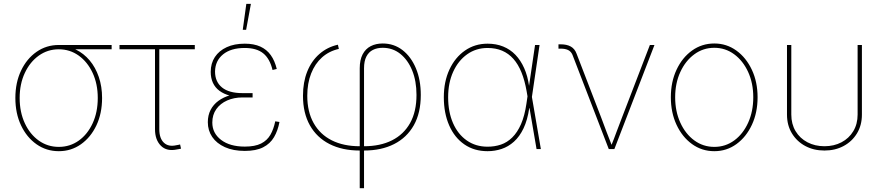

<svg xmlns="http://www.w3.org/2000/svg" viewBox="-20 -777 4607 1001"><path d="M286.6 11.2Q221.7 11.2 170.4 -24.9Q119.1 -61 89.6 -123.5Q60.1 -186 60.1 -266.1Q60.1 -346.2 89.6 -408.4Q119.1 -470.7 170.4 -506.6Q221.7 -542.5 286.6 -542.5H562V-520H341.8H286.6Q228.5 -520 182.4 -487.1Q136.2 -454.1 109.4 -396.7Q82.5 -339.4 82.5 -266.1Q82.5 -192.4 109.4 -134.5Q136.2 -76.7 182.4 -43.9Q228.5 -11.2 286.6 -11.2Q344.7 -11.2 390.6 -43.9Q436.5 -76.7 463.1 -134.5Q489.7 -192.4 489.7 -266.1Q489.7 -339.4 462.9 -397Q436 -454.6 390.1 -487.3Q344.2 -520 286.6 -520V-538.6Q334.5 -538.6 375.5 -518.6Q416.5 -498.5 447.3 -462.2Q478 -425.8 495.1 -375.7Q512.2 -325.7 512.2 -266.1Q512.2 -186 482.7 -123.5Q453.1 -61 402.1 -24.9Q351.1 11.2 286.6 11.2Z M903.3 2Q849.6 13.7 818.8 -17.1Q788.1 -47.9 788.1 -103.5V-520H603V-542.5H995.6V-520H810.5V-103.5Q810.5 -55.7 834.5 -33Q858.4 -10.3 899.9 -20Q904.8 -20.5 909.7 -21.7Q914.6 -22.9 918.9 -23.9L923.8 -2Q918.9 -1 913.8 0.2Q908.7 1.5 903.3 2Z M1256.3 9.8Q1195.8 9.8 1152.6 -9.8Q1109.4 -29.3 1086.4 -63Q1063.5 -96.7 1063.5 -140.1Q1063.5 -175.8 1077.9 -203.9Q1092.3 -231.9 1118.7 -251.2Q1145 -270.5 1180.7 -280.8Q1216.3 -291 1258.8 -291H1296.9V-269H1244.1Q1200.2 -269 1164.3 -253.2Q1128.4 -237.3 1107.7 -208Q1086.9 -178.7 1086.9 -138.2Q1086.9 -82.5 1132.8 -47.6Q1178.7 -12.7 1256.3 -12.7Q1309.6 -12.7 1341.3 -28.8Q1373 -44.9 1389.9 -74.5Q1406.7 -104 1415 -144.5L1437 -141.1Q1428.7 -96.2 1408.7 -62Q1388.7 -27.8 1351.8 -9Q1314.9 9.8 1256.3 9.8ZM1258.3 -269Q1214.4 -269 1180.7 -277.8Q1147 -286.6 1124.3 -303.5Q1101.6 -320.3 1090.1 -345.2Q1078.6 -370.1 1078.6 -402.3Q1078.6 -446.8 1100.3 -479.7Q1122.1 -512.7 1161.9 -531Q1201.7 -549.3 1255.9 -549.3Q1303.7 -549.3 1337.2 -534.2Q1370.6 -519 1391.6 -489.7Q1412.6 -460.4 1422.9 -417.5L1400.9 -412.1Q1386.7 -471.2 1352.3 -499Q1317.9 -526.9 1255.9 -526.9Q1184.1 -526.9 1143.1 -493.7Q1102.1 -460.4 1101.1 -404.3Q1101.1 -350.6 1137.5 -321Q1173.8 -291.5 1244.1 -291.5H1296.9V-269ZM1245.6 -621.6 1264.2 -756.8H1288.1L1263.2 -621.6Z M1855.5 204.1V-420.9Q1855.5 -464.8 1870.6 -493.7Q1885.7 -522.5 1912.8 -536.4Q1939.9 -550.3 1975.1 -550.3Q2033.7 -550.3 2078.4 -515.9Q2123 -481.4 2148.4 -420.9Q2173.8 -360.4 2173.8 -281.7Q2173.8 -188.5 2137.5 -124Q2101.1 -59.6 2034.7 -25.9Q1968.3 7.8 1877.9 7.8H1855.5Q1764.6 7.8 1698.2 -25.9Q1631.8 -59.6 1595.7 -123.5Q1559.6 -187.5 1559.6 -277.8Q1559.6 -348.6 1581.8 -404.1Q1604 -459.5 1645.3 -495.6Q1686.5 -531.7 1741.7 -543.9L1746.6 -522Q1695.8 -510.7 1658.9 -477.8Q1622.1 -444.8 1602.1 -393.8Q1582 -342.8 1582 -277.8Q1582 -194.3 1615.2 -135.3Q1648.4 -76.2 1709.7 -45.4Q1771 -14.6 1855.5 -14.6H1877.9Q1962.4 -14.6 2023.7 -45.4Q2085 -76.2 2118.2 -135.7Q2151.4 -195.3 2151.4 -282.2Q2151.4 -354.5 2128.9 -409.7Q2106.4 -464.8 2066.9 -496.3Q2027.3 -527.8 1975.1 -527.8Q1945.8 -527.8 1924.1 -516.8Q1902.3 -505.9 1890.1 -482.2Q1877.9 -458.5 1877.9 -420.9V204.1Z M2522 11.2Q2452.1 11.2 2400.9 -24.2Q2349.6 -59.6 2321.8 -123.3Q2293.9 -187 2293.9 -270Q2293.9 -351.6 2323.2 -414.6Q2352.5 -477.5 2404.1 -513.4Q2455.6 -549.3 2522 -549.3Q2566.9 -549.3 2603.5 -534.4Q2640.1 -519.5 2667.5 -491Q2694.8 -462.4 2712.9 -421.6Q2731 -380.9 2738.3 -328.6H2744.1L2752.9 -272.9L2799.8 0H2777.3L2725.6 -301.3Q2715.8 -357.4 2698.7 -399.7Q2681.6 -441.9 2656.5 -470.2Q2631.3 -498.5 2597.9 -512.7Q2564.5 -526.9 2522 -526.9Q2461.9 -526.9 2415.5 -493.9Q2369.1 -460.9 2342.8 -403.1Q2316.4 -345.2 2316.4 -270Q2316.4 -193.4 2341.8 -135.3Q2367.2 -77.1 2413.6 -44.7Q2460 -12.2 2522 -12.2Q2559.1 -12.2 2591.6 -23.2Q2624 -34.2 2650.6 -60.3Q2677.2 -86.4 2696.3 -129.6Q2715.3 -172.9 2724.6 -236.8L2769.5 -542.5H2793L2752.9 -270L2745.1 -213.4H2739.3Q2730 -150.9 2709.5 -107.9Q2689 -64.9 2659.7 -38.6Q2630.4 -12.2 2595.2 -0.5Q2560.1 11.2 2522 11.2Z M3153.8 0 2964.4 -491.7Q2957 -508.8 2941.9 -516.1Q2926.8 -523.4 2903.3 -523.4H2891.6V-545.9H2903.3Q2935.5 -545.9 2956.1 -534.2Q2976.6 -522.5 2985.8 -497.6L3114.3 -164.1Q3128.4 -127 3142.3 -89.4Q3156.2 -51.8 3171.4 -14.6H3165.5Q3180.7 -51.8 3194.3 -89.4Q3208 -127 3222.7 -164.1L3368.2 -542.5H3392.1L3183.1 0Z M3704.1 11.2Q3639.2 11.2 3587.9 -25.9Q3536.6 -63 3507.1 -126.5Q3477.5 -189.9 3477.5 -270Q3477.5 -350.1 3507.1 -413.3Q3536.6 -476.6 3587.9 -513.4Q3639.2 -550.3 3704.1 -550.3Q3768.1 -550.3 3819.1 -513.4Q3870.1 -476.6 3899.9 -413.1Q3929.7 -349.6 3929.7 -270Q3929.7 -189.9 3900.1 -126.5Q3870.6 -63 3819.6 -25.9Q3768.6 11.2 3704.1 11.2ZM3704.1 -11.2Q3762.2 -11.2 3808.1 -44.9Q3854 -78.6 3880.6 -137.5Q3907.2 -196.3 3907.2 -270Q3907.2 -343.3 3880.4 -401.9Q3853.5 -460.4 3807.6 -494.1Q3761.7 -527.8 3704.1 -527.8Q3646 -527.8 3599.9 -493.9Q3553.7 -460 3526.9 -401.6Q3500 -343.3 3500 -270Q3500 -196.3 3526.9 -137.5Q3553.7 -78.6 3599.9 -44.9Q3646 -11.2 3704.1 -11.2Z M4278.3 7.8Q4222.2 7.8 4178.2 -15.9Q4134.3 -39.6 4108.6 -81.8Q4083 -124 4083 -179.7V-542.5H4105.5V-179.7Q4105.5 -130.4 4127.9 -93Q4150.4 -55.7 4189.7 -35.2Q4229 -14.6 4278.3 -14.6Q4328.1 -14.6 4367.2 -35.2Q4406.2 -55.7 4428.7 -93Q4451.2 -130.4 4451.2 -179.7V-542.5H4473.6V-179.7Q4473.6 -124 4448 -81.8Q4422.4 -39.6 4378.4 -15.9Q4334.5 7.8 4278.3 7.8Z"/></svg>

Font: Inter 16pt Thin
Style: Regular
Weight: 250
Version: Version 4.001;git-66647c0bb